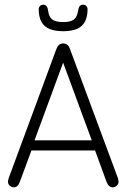

<svg xmlns="http://www.w3.org/2000/svg" viewBox="-20 -790 538 818"><path d="M385 -149 434 -15Q443 8 460 8Q470 8 477.5 1Q485 -6 485 -15Q485 -22 482 -32L279 -579Q275 -592 267.5 -598.5Q260 -605 249 -605Q238 -605 231 -598.5Q224 -592 219 -578L17 -31Q16 -27 15 -23Q14 -19 14 -16Q14 -6 21.5 1Q29 8 39 8Q56 8 64 -14L114 -149ZM371 -192H127L249 -523ZM313 -746Q309 -718 295 -707Q281 -696 249 -696Q217 -696 202.5 -707Q188 -718 185 -745Q182 -770 164 -770Q156 -770 150.5 -764.5Q145 -759 145 -751Q145 -718 156.5 -697Q168 -676 191.5 -666.5Q215 -657 249 -657Q284 -657 307 -666.5Q330 -676 341.5 -697Q353 -718 353 -751Q353 -759 347.5 -764.5Q342 -770 335 -770Q325 -770 320 -764.5Q315 -759 313 -746Z"/></svg>

Font: Beiruti Light
Style: Regular
Weight: 300
Designer: Arlette Boutros
Foundry: Boutros
Version: Version 1.41